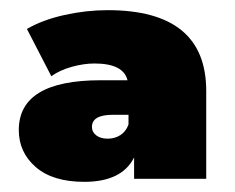

<svg xmlns="http://www.w3.org/2000/svg" viewBox="-20 -772 462 378"><path d="M386 -593V-420H244V-462Q220 -414 146 -414Q84 -414 50.5 -443Q17 -472 17 -516Q17 -614 178 -614H231Q223 -647 166 -647Q145 -647 121.5 -640.5Q98 -634 81 -622L33 -715Q64 -733 107 -742.5Q150 -752 192 -752Q386 -752 386 -593ZM233 -527V-546H202Q161 -546 161 -522Q161 -512 169.5 -505.5Q178 -499 192 -499Q206 -499 217 -506Q228 -513 233 -527Z"/></svg>

Font: AtCorfu Sans
Style: AtCorfu Sans Black
Weight: 900
Designer: Kostas Teopoulos
Foundry: Kostas Teopoulos
Version: Version 1.00 July 8, 2025, initial release